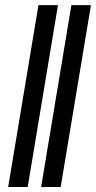

<svg xmlns="http://www.w3.org/2000/svg" viewBox="-20 -748 384 768"><path d="M211.9 -727.5 90.8 0H12.7L133.8 -727.5ZM343.8 -727.5 222.7 0H144.5L265.6 -727.5Z"/></svg>

Font: Inter Display
Style: Italic
Weight: 400
Italic angle: -9.39999°
Designer: Rasmus Andersson
Foundry: rsms
Version: Version 4.000;git-a52131595